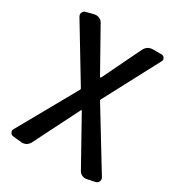

<svg xmlns="http://www.w3.org/2000/svg" viewBox="-182 -670 921 997"><g transform="rotate(30 278.5 -171.5)"><path d="M143.6 184.6Q136.7 198.2 123 206.1Q111.3 211.9 99.6 211.9Q96.7 211.9 93.8 210.9L44.9 206.1Q32.2 205.1 26.4 193.4Q23.4 188.5 23.4 183.6Q23.4 177.7 27.3 171.9L223.6 -177.7Q225.6 -181.6 223.6 -185.5L31.2 -503.9Q24.4 -515.6 29.3 -527.3Q34.2 -539.1 46.9 -542L92.8 -553.7Q97.7 -554.7 103.5 -554.7Q112.3 -554.7 121.1 -550.8Q135.7 -544.9 142.6 -531.2L280.3 -286.1Q281.2 -285.2 283.2 -285.2Q285.2 -285.2 286.1 -286.1L397.5 -516.6Q413.1 -547.9 447.3 -547.9H498Q509.8 -547.9 516.1 -537.6Q522.5 -527.3 516.6 -517.6L341.8 -187.5Q339.8 -183.6 341.8 -179.7L548.8 159.2Q552.7 166 552.7 172.9Q552.7 177.7 550.8 182.6Q545.9 194.3 533.2 197.3L487.3 207Q472.7 210.9 458.5 204.6Q444.3 198.2 437.5 184.6L286.1 -86.9Q285.2 -88.9 283.2 -88.9Q281.2 -88.9 280.3 -86.9Z"/></g></svg>

Font: Gen Jyuu GothicL Medium
Style: Regular
Weight: 500
Designer: [Source Han Sans]
Ryoko NISHIZUKA  (kana & ideographs); Paul D. Hunt (Latin, Greek & Cyrillic); Wenlong ZHANG  (bopomofo
Version: Version 1.002.20150607